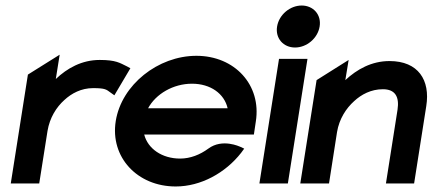

<svg xmlns="http://www.w3.org/2000/svg" viewBox="-20 -664 1566 695"><path d="M19 0H122L152 -190C160 -238 184 -276 213 -302C239 -326 274 -345 317 -345C361 -345 365 -340 380 -329L394 -319L452 -417L439 -424C414 -436 400 -447 341 -447C276 -447 223 -417 182 -378L196 -466L81 -394Z M399 -226C378 -95 477 11 616 11C707 11 796 -38 853 -111L864 -126L849 -133C848 -133 785 -164 734 -126C704 -104 669 -90 632 -90C566 -90 515 -126 502 -177H899L906 -224C927 -356 830 -462 691 -462C552 -462 420 -357 399 -226ZM516 -272C544 -324 607 -361 675 -361C742 -361 792 -325 804 -272Z M983 -568C976 -525 1006 -492 1048 -492C1090 -492 1130 -525 1137 -568C1144 -611 1114 -644 1072 -644C1030 -644 990 -611 983 -568ZM919 0H1022L1093 -451H990Z M1067 0H1171L1200 -186C1208 -234 1233 -272 1262 -298C1288 -322 1323 -341 1366 -341C1411 -341 1426 -313 1419 -267L1377 0H1479L1523 -280C1538 -374 1494 -443 1390 -443C1325 -443 1272 -413 1230 -374L1242 -447L1126 -374Z"/></svg>

Font: Charger Sport
Style: BlkObl
Weight: 900
Designer: Jasper
Foundry: Cannot Into Space Fonts
Version: Version 1.1